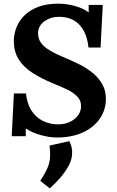

<svg xmlns="http://www.w3.org/2000/svg" viewBox="-20 -736 640 1050"><path d="M291 16Q252 16 205.5 3.5Q159 -9 121 -33V9H44L56 -225H122Q128 -169 152 -131.5Q176 -94 214 -75Q252 -56 298 -56Q334 -56 361.5 -69Q389 -82 405.5 -103.5Q422 -125 423 -150Q425 -185 402 -208.5Q379 -232 343 -248.5Q307 -265 270 -280Q207 -306 157 -338Q107 -370 80 -415Q53 -460 56 -525Q58 -556 71.5 -589.5Q85 -623 113.5 -651.5Q142 -680 188 -698Q234 -716 300 -716Q340 -716 387 -704Q434 -692 465 -668V-709H542L530 -476H464Q458 -532 437 -569.5Q416 -607 381.5 -626Q347 -645 300 -644Q257 -644 223.5 -620Q190 -596 188 -558Q187 -527 203 -503.5Q219 -480 253.5 -459.5Q288 -439 342 -417Q379 -402 418 -382Q457 -362 489.5 -335Q522 -308 541.5 -271.5Q561 -235 559 -186Q556 -127 521.5 -81Q487 -35 428 -9.5Q369 16 291 16ZM252 294 200 253Q229 209 241 179Q253 149 254 121.5Q255 94 251 60L359 36Q368 53 372 71.5Q376 90 374 108Q373 137 355.5 170Q338 203 310.5 235Q283 267 252 294Z"/></svg>

Font: Lora
Style: Bold Italic
Weight: 700
Italic angle: -3°
Designer: Olga Karpushina, Alexei Vanyashin (Cyrillic)
Foundry: Cyreal
Version: Version 3.004